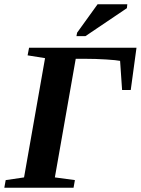

<svg xmlns="http://www.w3.org/2000/svg" viewBox="-30 -878 658 898"><path d="M314 0H-9.8L-3.4 -35.6L82.5 -48.3L180.7 -606L99.1 -619.1L106 -654.8H608.4L581.5 -457H541L531.7 -593.3Q516.1 -596.7 466.3 -599.9Q416.5 -603 367.7 -603H324.2L226.6 -48.3L320.3 -35.6ZM327.6 -709 330.6 -725.1 426.3 -857.9H565.4L563.5 -839.8L369.6 -709Z"/></svg>

Font: Liberation Serif
Style: Bold Italic
Weight: 700
Italic angle: -16.333°
Designer: Steve Matteson
Foundry: Ascender Corporation
Version: Version 2.1.5